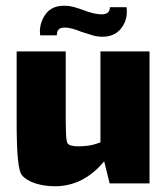

<svg xmlns="http://www.w3.org/2000/svg" viewBox="-20 -639 582 669"><path d="M501 -460V0H362L343 -77Q271 10 171 10Q135 10 103.5 0Q72 -10 56 -29Q47 -40 42.5 -84Q38 -128 38 -218V-460H209V-220Q209 -200 210 -173Q211 -146 216 -139Q223 -129 256 -129L272 -130Q300 -131 330 -143V-460ZM422 -599Q422 -563 399.5 -537Q377 -511 337 -511Q320 -511 304 -515.5Q288 -520 264 -528Q227 -543 207 -543Q190 -543 184 -536Q178 -529 178 -516H120L119 -528Q119 -563 140 -591Q161 -619 204 -619Q220 -619 234 -615.5Q248 -612 270 -604Q309 -589 334 -589Q363 -589 363 -614H421Q422 -609 422 -599Z"/></svg>

Font: Lalezar
Style: Regular
Weight: 400
Designer: Borna Izadpanah
Foundry: Borna Izadpanah
Version: Version 1.003